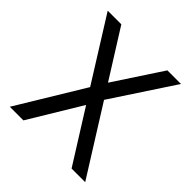

<svg xmlns="http://www.w3.org/2000/svg" viewBox="-148 -618 721 721"><g transform="rotate(45 212.5 -257.5)"><path d="M12.2 0 173.3 -265.6 17.1 -515.1H89.4L209 -324.7L334 -515.1H406.2L244.1 -268.6L412.6 0H340.3L210 -207.5L84.5 0Z"/></g></svg>

Font: News Cycle
Style: Regular
Weight: 500
Version: Version 0.5.2